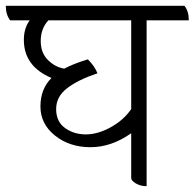

<svg xmlns="http://www.w3.org/2000/svg" viewBox="-45 -620 669 660"><path d="M604 -550H459V20Q438 20 422 10.5Q406 1 406 -8V-162Q338 -114 266 -114Q194 -114 144 -154Q94 -194 94 -254Q94 -314 132 -352Q37 -392 37 -483Q37 -523 57 -550H-10Q-25 -569 -25 -600H589Q604 -582 604 -550ZM406 -550H121Q95 -521 95 -479.5Q95 -438 120 -413.5Q145 -389 176 -384Q205 -400 257 -416Q281 -392 290 -368Q224 -346 186 -317Q148 -288 148 -245Q148 -202 178.5 -180Q209 -158 250 -158Q291 -158 335.5 -182.5Q380 -207 406 -245Z"/></svg>

Font: Karma Light
Style: Regular
Weight: 300
Designer: Joana Correia
Foundry: Indian Type Foundry
Version: Version 1.202;PS 1.0;hotconv 1.0.78;makeotf.lib2.5.61930; tt